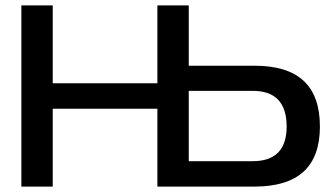

<svg xmlns="http://www.w3.org/2000/svg" viewBox="-20 -690 1237 710"><path d="M59 -670V0H175V-288H562V0H921C1083 0 1163 -74 1163 -222C1163 -373 1083 -447 921 -447H678V-670H562V-382H175V-670ZM678 -94V-354H915C998 -354 1040 -310 1040 -222C1040 -137 998 -94 915 -94Z"/></svg>

Font: LT Wave Medium
Style: Regular
Weight: 500
Designer: Daniel Lyons
Version: Version 2.5 (Glyphs App)